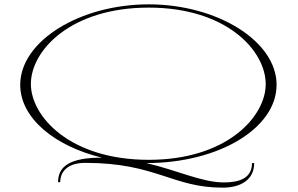

<svg xmlns="http://www.w3.org/2000/svg" viewBox="-20 -735 1369 883"><path d="M664 -715C347 -715 73 -546 73 -345C73 -191 233 -62 449 -10C304 -10 247 28 247 103H257C257 56 289 14 372 14C698 14 772 128 1004 128C1088 128 1149 91 1149 15H1139C1139 85 1080 104 1010 104C908 104 796 48 653 15C986 15 1252 -145 1252 -345C1252 -546 979 -715 664 -715ZM122 -349C122 -502 304 -700 664 -700C1022 -700 1202 -502 1202 -348C1202 -199 1024 0 664 0C302 0 122 -199 122 -349Z"/></svg>

Font: Sprat Extended Thin
Style: Regular
Weight: 100
Width: 9
Designer: Ethan Nakache
Foundry: Collletttivo
Version: Version 2.000;Glyphs 3.2 (3217)